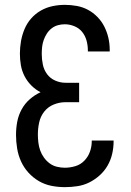

<svg xmlns="http://www.w3.org/2000/svg" viewBox="-20 -763 540 791"><path d="M247 8Q219 8 191.5 2.5Q164 -3 140 -17Q116 -31 97 -52Q78 -73 66.5 -98.5Q55 -124 50.5 -152Q46 -180 46 -207Q46 -235 51 -261.5Q56 -288 69 -312Q82 -336 102.5 -354Q123 -372 147 -383Q126 -394 109 -411Q92 -428 81 -449.5Q70 -471 66 -494.5Q62 -518 62 -542Q62 -568 66.5 -593.5Q71 -619 81 -643Q91 -667 108 -686.5Q125 -706 147.5 -719Q170 -732 195.5 -737.5Q221 -743 247 -743Q272 -743 296.5 -738.5Q321 -734 342.5 -722.5Q364 -711 381.5 -693Q399 -675 410 -653Q421 -631 426.5 -607Q432 -583 432 -558V-551H342V-555Q342 -576 336.5 -596Q331 -616 318.5 -631.5Q306 -647 286.5 -655Q267 -663 247 -663Q232 -663 218 -659Q204 -655 192.5 -646Q181 -637 173 -624.5Q165 -612 160 -598Q155 -584 153.5 -569.5Q152 -555 152 -540Q152 -519 156.5 -497Q161 -475 174 -457.5Q187 -440 207.5 -431Q228 -422 250 -422H306V-342H250Q225 -342 201.5 -332.5Q178 -323 162.5 -303.5Q147 -284 141.5 -259Q136 -234 136 -209Q136 -193 138 -176Q140 -159 145.5 -143.5Q151 -128 161 -114Q171 -100 184.5 -90Q198 -80 214.5 -76Q231 -72 247 -72Q269 -72 290.5 -78.5Q312 -85 327.5 -101Q343 -117 350.5 -138Q358 -159 358 -181V-184H448V-180Q448 -154 442 -128.5Q436 -103 423 -80.5Q410 -58 390.5 -40.5Q371 -23 348 -11.5Q325 0 299 4Q273 8 247 8Z"/></svg>

Font: Iosevka Bendy Medium
Style: Regular
Weight: 500
Monospace: yes
Designer: Belleve Invis
Foundry: Belleve Invis
Version: Version 30.1.2